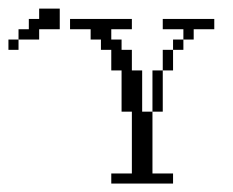

<svg xmlns="http://www.w3.org/2000/svg" viewBox="-20 -435 552 455"><path d="M341.3 -170.4V-268.1H365.7V-170.4ZM365.7 -268.1V-316.9H390.1V-268.1ZM0 -316.9V-341.3H23.9V-316.9ZM390.1 -316.9V-341.3H414.6V-316.9ZM243.7 0V-23.9H292.5V-170.4H268.1V-268.1H243.7V-316.9H219.2V-341.3H194.8V-365.7H146V-390.1H292.5V-365.7H243.7V-341.3H268.1V-316.9H292.5V-268.1H316.9V-170.4H341.3V-23.9H390.1V0ZM414.6 -341.3V-365.7H365.7V-390.1H487.8V-365.7H439V-341.3ZM23.9 -341.3V-365.7H48.3V-390.1H72.8V-414.6H121.6V-365.7H72.8V-341.3Z"/></svg>

Font: FS Mondwest Regular
Style: Regular
Weight: 400
Designer: NZWStudios2024
Foundry: https://fontstruct.com
Version: Version 1.0